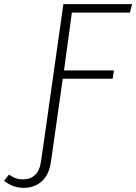

<svg xmlns="http://www.w3.org/2000/svg" viewBox="-132 -704 658 927"><path d="M215 -643 177 -364H418L412 -324H171L125 0L114 77Q105 140 69.5 171.5Q34 203 -18 203Q-70 203 -112 169L-89 139Q-73 150 -57.5 156Q-42 162 -19 162Q14 162 37 141Q60 120 66 74L77 0L174 -684H506L495 -643Z"/></svg>

Font: Fira Sans ExtraLight
Style: Italic
Weight: 275
Italic angle: -8°
Designer: Carrois Corporate & Edenspiekermann AG
Foundry: Carrois Corporate GbR & Edenspiekermann AG
Version: Version 4.203